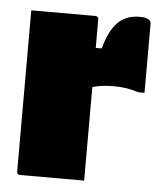

<svg xmlns="http://www.w3.org/2000/svg" viewBox="-45 -600 540 640"><g transform="rotate(5 225.0 -280.0)"><path d="M260 0H46Q35 0 35 -11V-550H249Q260 -550 260 -539V-444H280Q295 -501 322.5 -530.5Q350 -560 397 -560Q413 -560 420.5 -557Q428 -554 431 -551Q435 -547 435 -539V-309H415Q375 -322 333 -322Q289 -322 260 -313Z"/></g></svg>

Font: Recursive Sn Lnr St XBk
Style: Regular
Weight: 1000
Version: Version 1.079;hotconv 1.0.112;makeotfexe 2.5.65598; ttfautoh